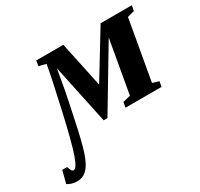

<svg xmlns="http://www.w3.org/2000/svg" viewBox="-268 -638 1071 1030"><g transform="rotate(-30 268.0 -123.0)"><path d="M106.4 -415.5 62 -426.8 67.9 -459H235.4L294.9 -178.2L466.3 -459H659.7L653.8 -426.8L610.4 -415L544.9 -43.9L584.5 -32.2L578.6 0H355.5L361.3 -32.2L408.2 -43.9L465.8 -371.1L243.7 0H220.2L142.6 -367.2Q131.8 -302.7 120.4 -242.2Q108.9 -181.6 74.7 -23.4Q52.2 77.6 33.7 124.3Q15.1 170.9 -8.3 191.9Q-31.7 212.9 -65.9 212.9Q-84.5 212.9 -100.3 207.5Q-116.2 202.1 -125 195.8L-105 119.1H-75.2L-68.4 136.7Q-64.9 145 -61.8 148.2Q-58.6 151.4 -52.7 151.4Q-33.7 151.4 -10.5 84.7Q12.7 18.1 53 -160.2Q93.3 -338.4 106.4 -415.5Z"/></g></svg>

Font: Liberation Serif
Style: Bold Italic
Weight: 700
Italic angle: -16.333°
Designer: Steve Matteson
Foundry: Ascender Corporation
Version: Version 2.1.5